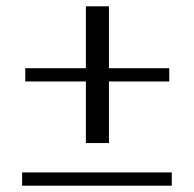

<svg xmlns="http://www.w3.org/2000/svg" viewBox="-20 -593 614 608"><path d="M252 -335H60V-377H252V-573H325V-377H516V-335H325V-140H252ZM50 -47H524V-5H50Z"/></svg>

Font: Taviraj Light
Style: Regular
Weight: 300
Designer: Katatrad Team
Foundry: CadsonDemak
Version: Version 1.001